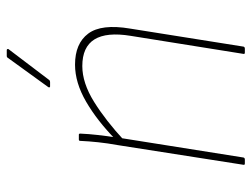

<svg xmlns="http://www.w3.org/2000/svg" viewBox="-106 -620 727 554"><g transform="rotate(-90 257.0 -343.5)"><path d="M382 0Q377 0 378 -4L430 -329Q453 -469 343 -469Q294 -469 239.5 -435Q185 -401 128 -348L131 -373Q185 -426 240 -458Q295 -490 347 -490Q408 -490 436.5 -452Q465 -414 451 -331L399 -4Q398 0 393 0ZM62 0Q57 0 58 -4L115 -368Q120 -395 123 -423Q126 -451 127 -475Q127 -479 131 -479H145Q148 -479 148 -475Q147 -451 144 -424.5Q141 -398 137 -372L136 -363L79 -4Q78 0 73 0ZM284 -562Q282 -562 281.5 -563.5Q281 -565 282 -567L366 -683Q368 -687 372 -687H389Q391 -687 392 -685Q393 -683 391 -681L303 -565Q301 -562 296 -562Z"/></g></svg>

Font: Sofia Sans Semi Condensed Thin
Style: Italic
Weight: 250
Italic angle: -9°
Version: Version 4.100